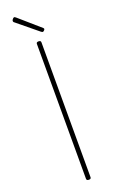

<svg xmlns="http://www.w3.org/2000/svg" viewBox="-253 -1444 920 1512"><g transform="rotate(-20 207.0 -688.0)"><path d="M208 14Q197 14 192.5 10Q188 6 188 -1V-1131Q188 -1139 192.5 -1142.5Q197 -1146 207 -1146Q216 -1146 221 -1142.5Q226 -1139 226 -1131V-1Q226 6 222 10Q218 14 208 14ZM264 -1204Q261 -1204 259 -1206Q257 -1208 252 -1210L74 -1356Q72 -1359 71.5 -1361Q71 -1363 71 -1366Q71 -1371 74.5 -1376.5Q78 -1382 82.5 -1386Q87 -1390 92 -1390Q96 -1390 98.5 -1387.5Q101 -1385 106 -1382L278 -1232Q281 -1230 282 -1227Q283 -1224 283 -1223Q283 -1217 276 -1210.5Q269 -1204 264 -1204Z"/></g></svg>

Font: Playwrite BR Thin
Style: Regular
Weight: 250
Version: Version 1.003